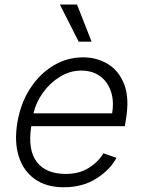

<svg xmlns="http://www.w3.org/2000/svg" viewBox="-20 -802 621 834"><path d="M257.1 11.4Q180.8 11.4 130.9 -24.3Q81 -60 61.3 -123.4Q41.5 -186.8 55.4 -269.5Q69.2 -352.3 110.1 -416.2Q150.9 -480.1 210.8 -516.5Q270.6 -552.9 341.3 -552.9Q400.6 -552.9 448.5 -524Q496.4 -495 519.5 -435.7Q542.6 -376.4 527.3 -285.2L522.4 -253.9H115.8Q99.8 -151.3 139.6 -98.9Q179.3 -46.5 266 -46.5Q324.6 -46.5 366.1 -73Q407.7 -99.4 429.3 -136L485.8 -116.5Q458.8 -65 399.1 -26.8Q339.5 11.4 257.1 11.4ZM125.4 -309.7H467Q475.9 -362.2 462 -404.3Q448.2 -446.4 415 -470.9Q381.7 -495.4 332.7 -495.4Q284.4 -495.4 241.3 -469.1Q198.2 -442.8 167.4 -400.6Q136.7 -358.3 125.4 -309.7ZM321.7 -621.1 240.1 -782.3H314.6L377.8 -621.1Z"/></svg>

Font: Inter Light  BETA
Style: Italic
Weight: 300
Italic angle: 9.39999°
Designer: Rasmus Andersson
Foundry: rsms
Version: Version 3.011;git-f93a4a705